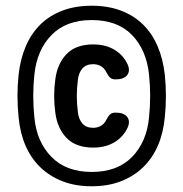

<svg xmlns="http://www.w3.org/2000/svg" viewBox="-20 -760 640 670"><path d="M300 -110Q243 -110 198 -127.5Q153 -145 120.5 -176.5Q88 -208 69 -252Q50 -296 45 -350Q41 -388 41 -425.5Q41 -463 45 -500Q51 -554 70 -598.5Q89 -643 121 -674.5Q153 -706 198 -723Q243 -740 300 -740Q357 -740 402 -723Q447 -706 479 -674.5Q511 -643 530 -598.5Q549 -554 555 -500Q559 -463 559 -425.5Q559 -388 555 -350Q550 -296 531 -252Q512 -208 479.5 -176.5Q447 -145 402 -127.5Q357 -110 300 -110ZM300 -160Q390 -160 441 -212.5Q492 -265 500 -350Q504 -388 504 -425.5Q504 -463 500 -500Q491 -586 440.5 -638Q390 -690 300 -690Q211 -690 160 -638Q109 -586 100 -500Q96 -463 96 -425.5Q96 -388 100 -350Q108 -265 159.5 -212.5Q211 -160 300 -160ZM426 -316Q411 -283 380 -264Q349 -245 305 -245Q245 -245 212.5 -278.5Q180 -312 173 -367Q169 -396 169 -425Q169 -454 173 -483Q180 -538 212.5 -571.5Q245 -605 305 -605Q349 -605 380 -586Q411 -567 426 -534Q435 -512 423.5 -497.5Q412 -483 383 -483Q372 -483 365.5 -488Q359 -493 351 -508Q345 -521 333 -528.5Q321 -536 305 -536Q281 -536 268 -521.5Q255 -507 252 -483Q248 -454 248 -425Q248 -396 252 -367Q255 -343 268 -328.5Q281 -314 305 -314Q321 -314 333 -321.5Q345 -329 351 -342Q359 -357 365.5 -362Q372 -367 383 -367Q412 -367 423.5 -352.5Q435 -338 426 -316Z"/></svg>

Font: Maple Mono Normal NL
Style: Bold
Weight: 700
Monospace: yes
Designer: subframe7536
Version: Version 7.000